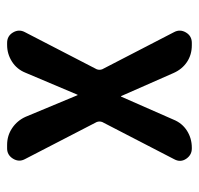

<svg xmlns="http://www.w3.org/2000/svg" viewBox="-30 -530 560 540"><g transform="rotate(90 250.0 -260.0)"><path d="M70.3 -49.8 174.8 -252Q177.7 -259.8 174.8 -267.6L70.3 -469.7Q61.5 -486.3 71.3 -502.9Q81.1 -519.5 100.6 -519.5H107.4Q133.8 -519.5 154.3 -505.9Q174.8 -492.2 185.5 -467.8L250 -321.3Q250 -320.3 251 -320.3Q252 -320.3 252 -321.3L316.4 -467.8Q326.2 -492.2 347.7 -505.9Q369.1 -519.5 395.5 -519.5H397.5Q416 -519.5 426.8 -503.4Q437.5 -487.3 427.7 -469.7L323.2 -267.6Q320.3 -259.8 323.2 -252L427.7 -49.8Q436.5 -33.2 426.3 -16.6Q416 0 397.5 0H387.7Q361.3 0 340.3 -14.2Q319.3 -28.3 308.6 -51.8L248 -197.3Q248 -198.2 247.1 -198.2Q246.1 -198.2 246.1 -197.3L184.6 -51.8Q174.8 -27.3 153.3 -13.7Q131.8 0 106.4 0H100.6Q81.1 0 71.3 -16.6Q61.5 -33.2 70.3 -49.8Z"/></g></svg>

Font: Rounded Mgen+ 1m medium
Style: Regular
Weight: 500
Designer: [Source Han Sans]
Ryoko NISHIZUKA  (kana & ideographs); Paul D. Hunt (Latin, Greek & Cyrillic); Wenlong ZHANG  (bopomofo
Version: Version 1.059.20150602